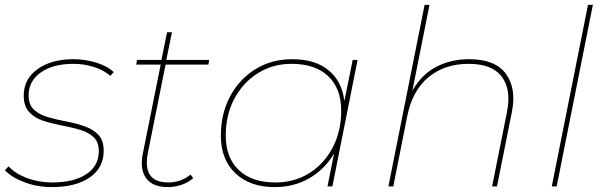

<svg xmlns="http://www.w3.org/2000/svg" viewBox="-23 -762 2463 785"><path d="M189 3Q131 3 78 -16.5Q25 -36 -3 -66L12 -82Q41 -51 89 -33.5Q137 -16 190 -16Q279 -16 330 -50Q381 -84 381 -144Q381 -182 359 -202Q337 -222 302 -232Q267 -242 227.5 -249.5Q188 -257 153 -268.5Q118 -280 96 -304Q74 -328 74 -371Q74 -439 130.5 -479.5Q187 -520 278 -520Q325 -520 370.5 -506Q416 -492 442 -467L428 -452Q400 -476 360 -488.5Q320 -501 277 -501Q194 -501 144 -466Q94 -431 94 -372Q94 -334 116 -313.5Q138 -293 173 -283Q208 -273 247.5 -265.5Q287 -258 322 -246Q357 -234 379 -211Q401 -188 401 -145Q401 -76 344 -36.5Q287 3 189 3Z M663 3Q601 3 574.5 -33.5Q548 -70 561 -134L634 -498H534L537 -517H637L660 -630H680L657 -517H832L829 -498H654L582 -139Q557 -16 665 -16Q716 -16 756 -48L767 -34Q746 -15 718 -6Q690 3 663 3Z M1100 3Q999 3 939.5 -53.5Q880 -110 880 -207Q880 -297 917.5 -367.5Q955 -438 1021 -479Q1087 -520 1172 -520Q1265 -520 1320 -475Q1375 -430 1385 -349L1419 -517H1439L1336 0H1316L1343 -135Q1306 -71 1243 -34Q1180 3 1100 3ZM1103 -16Q1181 -16 1241.5 -54Q1302 -92 1337 -158.5Q1372 -225 1372 -309Q1372 -401 1318.5 -451Q1265 -501 1169 -501Q1092 -501 1031 -462.5Q970 -424 935 -358Q900 -292 900 -208Q900 -117 953.5 -66.5Q1007 -16 1103 -16Z M1895 -520Q2002 -520 2045.5 -460Q2089 -400 2070 -305L2009 0H1989L2050 -305Q2068 -396 2028.5 -448.5Q1989 -501 1893 -501Q1795 -501 1729 -446.5Q1663 -392 1642 -287L1585 0H1565L1713 -742H1733L1663 -391Q1701 -458 1761 -489Q1821 -520 1895 -520Z M2233 0 2381 -742H2401L2253 0Z"/></svg>

Font: Montserrat Thin
Style: Italic
Weight: 100
Italic angle: -11.3°
Designer: Julieta Ulanovsky
Foundry: Julieta Ulanovsky
Version: Version 9.000; ttfautohint (v1.8.4.7-5d5b)